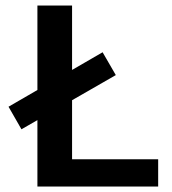

<svg xmlns="http://www.w3.org/2000/svg" viewBox="-20 -678 624 698"><path d="M116 0V-658H242V0ZM155 0V-99H555V0ZM58 -208 11 -290 353 -488 401 -405Z"/></svg>

Font: Ysabeau Office
Style: Bold
Weight: 700
Designer: Christian Thalmann (Catharsis Fonts)
Version: Version 2.001;gftools[0.9.30]; featfreeze: tnum,lnum,ss02